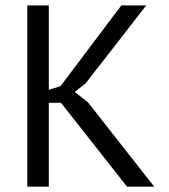

<svg xmlns="http://www.w3.org/2000/svg" viewBox="-20 -704 636 724"><path d="M459 0Q484.4 0 561.5 0Q499 -80.1 311.5 -318.4Q298.8 -328.1 261.7 -357.4Q272.5 -365.2 302.7 -389.6Q360.4 -462.9 531.2 -683.6Q507.8 -683.6 437.5 -683.6Q379.9 -607.4 208 -378.9Q197.3 -375 164.1 -365.2Q164.1 -445.3 164.1 -683.6Q143.6 -683.6 83 -683.6Q83 -512.7 83 0Q103.5 0 164.1 0Q164.1 -79.1 164.1 -316.4Q175.8 -316.4 210 -316.4Q272.5 -237.3 459 0Z"/></svg>

Font: Aptus Gothic JP
Style: Medium
Weight: 400
Designer: Fuminori Ogawa / Motoya
Version: Version 1